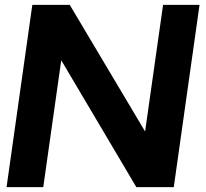

<svg xmlns="http://www.w3.org/2000/svg" viewBox="-20 -770 848 790"><path d="M801 -750 695 0H541L232 -522L158 0H7L113 -750H267L577 -229L651 -750Z"/></svg>

Font: Oakes Grotesk Bold
Style: Italic
Weight: 700
Italic angle: -8°
Designer: Samuel Oakes
Foundry: Samuel Oakes
Version: Version 1.000;PS 001.000;hotconv 1.0.88;makeotf.lib2.5.64775